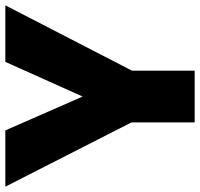

<svg xmlns="http://www.w3.org/2000/svg" viewBox="-41 -715 750 720"><g transform="rotate(-90 334.0 -355.0)"><path d="M205 -710 332 -420 462 -710H674L429 -235V0H235V-237L-6 -710Z"/></g></svg>

Font: Raleway Black
Style: Regular
Weight: 900
Designer: Matt McInerney, Pablo Impallari, Rodrigo Fuenzalida
Foundry: Matt McInerney, Pablo Impallari, Rodrigo Fuenzalida
Version: Version 4.026